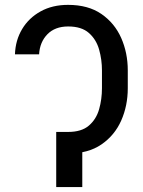

<svg xmlns="http://www.w3.org/2000/svg" viewBox="-20 -757 577 777"><path d="M232.4 -223.1H255.9Q310.1 -223.1 339.8 -248.8Q369.6 -274.4 381.1 -314.9Q392.6 -355.5 392.6 -399.9V-472.2Q392.6 -515.6 381.1 -556.4Q369.6 -597.2 339.8 -623.5Q310.1 -649.9 255.9 -649.9Q202.6 -649.9 171.9 -618.4Q141.1 -586.9 138.2 -537.1H40.5Q42.5 -594.2 69.6 -639.4Q96.7 -684.6 144.3 -710.9Q191.9 -737.3 255.4 -737.3Q336.9 -737.3 390.4 -700.4Q443.8 -663.6 470.5 -603.3Q497.1 -543 497.1 -472.2V-399.9Q497.1 -329.1 470.5 -269Q443.8 -209 390.4 -172.4Q336.9 -135.7 255.4 -135.7H232.4ZM313 -223.1V0H207.5V-223.1Z"/></svg>

Font: Inter 17pt
Style: Regular
Weight: 400
Version: Version 4.001;git-66647c0bb